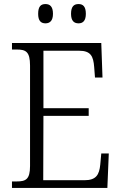

<svg xmlns="http://www.w3.org/2000/svg" viewBox="-20 -926 598 946"><path d="M367 -811C388 -811 403 -823 403 -858C403 -895 388 -906 367 -906C345 -906 330 -895 330 -858C330 -823 345 -811 367 -811ZM204 -811C225 -811 241 -823 241 -858C241 -895 225 -906 204 -906C182 -906 168 -895 168 -858C168 -823 182 -811 204 -811ZM39 0H509L516 -170H479L474 -115C469 -65 454 -38 396 -38H193L194 -355H417V-393H194V-676H370C427 -676 440 -649 444 -596L448 -544H485L479 -714H39V-682H62C107 -682 128 -672 128 -603V-108C128 -42 107 -32 62 -32H39Z"/></svg>

Font: Noto Serif Khmer SemiCondensed Light
Style: Regular
Weight: 300
Width: 4
Designer: Danh Hong and the Monotype Design Team
Foundry: Monotype Imaging Inc.
Version: Version 2.004